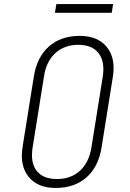

<svg xmlns="http://www.w3.org/2000/svg" viewBox="-20 -917 640 947"><path d="M254 10Q166 10 121.5 -44.5Q77 -99 91 -190L147 -540Q162 -635 221 -687.5Q280 -740 373 -740Q462 -740 506.5 -685.5Q551 -631 537 -540L481 -190Q466 -95 407 -42.5Q348 10 254 10ZM261 -34Q330 -34 374.5 -75Q419 -116 431 -190L487 -540Q498 -614 466 -655Q434 -696 366 -696Q298 -696 253 -655Q208 -614 197 -540L141 -190Q129 -116 160.5 -75Q192 -34 261 -34ZM251 -854 258 -897H538L531 -854Z"/></svg>

Font: JetBrains Mono NL Thin
Style: Italic
Weight: 100
Italic angle: -9°
Monospace: yes
Designer: Philipp Nurullin, Konstantin Bulenkov
Foundry: JetBrains
Version: Version 2.305; ttfautohint (v1.8.4.7-5d5b)